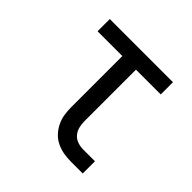

<svg xmlns="http://www.w3.org/2000/svg" viewBox="-139 -649 778 778"><g transform="rotate(45 250.0 -260.0)"><path d="M366 0Q345 0 324.5 -3.5Q304 -7 285 -16Q266 -25 251.5 -40Q237 -55 227.5 -74Q218 -93 214.5 -113.5Q211 -134 211 -155V-450H69V-520H431V-450H289V-155Q289 -138 293 -122Q297 -106 307.5 -93.5Q318 -81 334 -75.5Q350 -70 366 -70H434V0Z"/></g></svg>

Font: Iosevka Slab
Style: Regular
Weight: 400
Monospace: yes
Designer: Belleve Invis
Foundry: Belleve Invis
Version: Version 11.2.4; ttfautohint (v1.8.3)